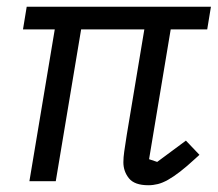

<svg xmlns="http://www.w3.org/2000/svg" viewBox="-20 -536 644 568"><path d="M142 -449H48L59 -516H604L593 -449H485L421 -65L445 -57L530 -120L570 -78L558 -67Q532 -43 512.5 -28Q493 -13 477 -4Q461 5 447 8.5Q433 12 419 12Q378 12 361.5 -8.5Q345 -29 345 -56Q345 -70 347.5 -87.5Q350 -105 355 -137L407 -449H220L145 0H67Z"/></svg>

Font: IBM Plex Mono
Style: Italic
Weight: 400
Italic angle: -9°
Monospace: yes
Designer: Mike Abbink, Paul van der Laan, Pieter van Rosmalen
Foundry: Bold Monday
Version: Version 2.3